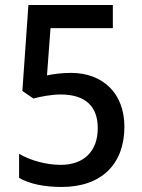

<svg xmlns="http://www.w3.org/2000/svg" viewBox="-20 -734 566 764"><path d="M262 -444C224 -444 191 -439 167 -434L181 -622H429V-714H93L69 -372L113 -342C142 -350 186 -358 221 -358C321 -358 369 -310 369 -224C369 -131 313 -78 221 -78C166 -78 101 -95 56 -122V-26C98 -2 157 10 225 10C385 10 475 -82 475 -230C475 -362 390 -444 262 -444Z"/></svg>

Font: Noto Sans Thai Looped SemiCondensed Medium
Style: Regular
Weight: 500
Width: 4
Designer: Sasikarn Vongin, Ben Mitchell
Foundry: The Fontpad Ltd
Version: Version 1.001